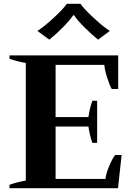

<svg xmlns="http://www.w3.org/2000/svg" viewBox="-20 -992 700 1012"><path d="M240 -783 177 -829Q211 -850 262.5 -897.5Q314 -945 332 -972H404Q422 -946 473.5 -898Q525 -850 559 -829L497 -783Q464 -809 425.5 -847.5Q387 -886 370 -912H366Q350 -887 312 -848.5Q274 -810 240 -783ZM621 -175 602 0H30V-18Q72 -33 116 -40V-660Q75 -667 30 -682V-700H603V-523H569Q558 -541 544.5 -584Q531 -627 530 -650H273V-375H446Q455 -432 467 -461H492V-239H467Q459 -260 453.5 -285Q448 -310 446 -325H273V-49H536Q538 -75 555.5 -116.5Q573 -158 587 -175Z"/></svg>

Font: Trirong
Style: Bold
Weight: 700
Designer: Katatrad Team
Foundry: CadsonDemak
Version: Version 1.001